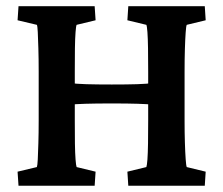

<svg xmlns="http://www.w3.org/2000/svg" viewBox="-20 -593 713 613"><path d="M389.6 0 386.7 -44.9 447.3 -59.6Q449.2 -64.5 450.7 -84Q452.1 -103.5 452.6 -135.3Q453.1 -167 453.1 -208V-364.3Q453.1 -407.2 452.6 -439Q452.1 -470.7 450.7 -490.2Q449.2 -509.8 447.3 -513.7L386.7 -528.3L389.6 -573.2H633.8L636.7 -528.3L576.2 -513.7Q574.2 -509.8 572.8 -489.3Q571.3 -468.8 570.3 -436.5Q569.3 -404.3 569.3 -364.3V-208Q569.3 -169.9 570.3 -137.7Q571.3 -105.5 572.8 -85Q574.2 -64.5 576.2 -59.6L636.7 -44.9L633.8 0ZM39.1 0 36.1 -44.9 97.7 -59.6Q99.6 -64.5 100.6 -84Q101.6 -103.5 102.5 -135.7Q103.5 -168 103.5 -208V-364.3Q103.5 -406.2 102.5 -438.5Q101.6 -470.7 100.6 -490.7Q99.6 -510.7 97.7 -513.7L36.1 -528.3L39.1 -573.2H282.2L285.2 -528.3L224.6 -513.7Q222.7 -509.8 221.2 -490.2Q219.7 -470.7 219.2 -439Q218.8 -407.2 218.8 -364.3V-208Q218.8 -167 219.2 -135.3Q219.7 -103.5 221.2 -84Q222.7 -64.5 224.6 -59.6L285.2 -44.9L282.2 0ZM201.2 -258.8V-328.1Q222.7 -325.2 255.4 -324.2Q288.1 -323.2 336.9 -323.2Q385.7 -323.2 417.5 -324.2Q449.2 -325.2 470.7 -328.1V-258.8Q450.2 -260.7 418.9 -261.7Q387.7 -262.7 336.9 -262.7Q285.2 -262.7 253.4 -261.7Q221.7 -260.7 201.2 -258.8Z"/></svg>

Font: Crimson Pro SemiBold
Style: Regular
Weight: 600
Designer: Jacques Le Bailly
Foundry: Baron von Fonthausen
Version: Version 1.003